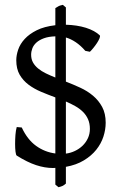

<svg xmlns="http://www.w3.org/2000/svg" viewBox="-20 -696 509 801"><path d="M109.9 -467.8Q109.9 -449.2 117.7 -435.3Q125.5 -421.4 139.2 -410.2Q152.8 -398.9 171.4 -389.9Q189.9 -380.9 210.9 -372.6V-544.4Q182.6 -543.5 163.3 -536.4Q144 -529.3 132.1 -518.6Q120.1 -507.8 115 -494.4Q109.9 -481 109.9 -467.8ZM355 -158.2Q355 -181.2 347.2 -198.7Q339.4 -216.3 325.7 -229.7Q312 -243.2 293.7 -253.4Q275.4 -263.7 254.9 -272.5V-55.2Q274.4 -57.6 292.5 -66.2Q310.5 -74.7 324.5 -88.1Q338.4 -101.6 346.7 -119.4Q355 -137.2 355 -158.2ZM254.9 69.8Q250.5 73.7 247.3 75.9Q244.1 78.1 241 79.6Q237.8 81.1 233.9 82.3Q230 83.5 224.1 85L210.9 74.2V4.4Q208.5 4.4 206.1 4.6Q203.6 4.9 201.2 4.9Q167 4.9 130.6 -7.1Q94.2 -19 49.8 -46.9Q46.4 -49.3 44.7 -63.2Q43 -77.1 43 -95.2Q43 -113.8 44.4 -133.1Q45.9 -152.3 49.8 -166L70.8 -164.1Q94.2 -113.8 130.4 -87.6Q166.5 -61.5 210.9 -55.7V-289.6Q180.7 -300.8 151.6 -313Q122.6 -325.2 99.4 -342.5Q76.2 -359.9 62 -384.3Q47.9 -408.7 47.9 -444.8Q47.9 -465.3 55.9 -489Q64 -512.7 83 -533.4Q102.1 -554.2 133.3 -569.8Q164.6 -585.4 210.9 -590.8V-662.1Q217.8 -666 220.7 -668Q223.6 -669.9 226.1 -671.1Q228.5 -672.4 231.7 -673.1Q234.9 -673.8 242.2 -675.8L254.9 -665V-592.8Q277.3 -592.3 298.6 -589.1Q319.8 -585.9 338.4 -580.1Q356.9 -574.2 371.6 -566.2Q386.2 -558.1 396 -548.8Q398.9 -545.4 395.3 -536.4Q391.6 -527.3 384.8 -516.8Q377.9 -506.3 369.6 -496.1Q361.3 -485.8 355 -480L335.9 -483.9Q316.4 -506.3 295.9 -520Q275.4 -533.7 254.9 -539.6V-355.5Q285.2 -343.8 314.9 -330.1Q344.7 -316.4 368.2 -296.6Q391.6 -276.9 406.2 -249.8Q420.9 -222.7 420.9 -184.1Q420.9 -155.3 411.4 -126Q401.9 -96.7 381.6 -71.3Q361.3 -45.9 329.8 -26.9Q298.3 -7.8 254.9 0Z"/></svg>

Font: Akkhara
Style: Regular
Weight: 400
Designer: J. Victor Gaultney
Version: Version 1.00 June 13, 2006, initial release